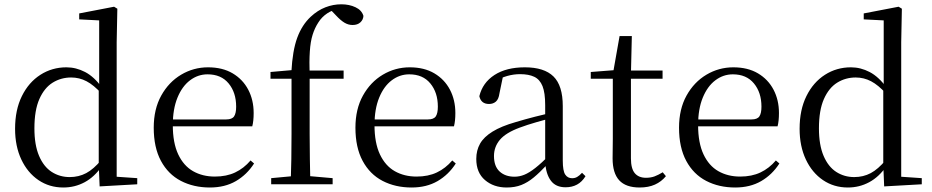

<svg xmlns="http://www.w3.org/2000/svg" viewBox="-20 -836 4228 871"><path d="M267.4 14.6Q204 14.6 154.4 -19Q104.9 -52.6 76.7 -112.6Q48.4 -172.7 48.4 -251.6Q48.4 -337.9 79.4 -400.3Q110.3 -462.8 163.3 -496.7Q216.2 -530.6 281.4 -530.6Q325.2 -530.6 366.3 -509.2Q407.5 -487.7 443.7 -437.5H453.5L440.8 -411.3Q405.2 -450.3 372.6 -467.4Q340 -484.5 302.8 -484.5Q256.9 -484.5 219 -461.1Q181.2 -437.6 158.7 -386.9Q136.1 -336.1 136.1 -253.7Q136.1 -178.2 157.2 -128.9Q178.2 -79.6 214.6 -56.1Q251.1 -32.7 296.2 -32.7Q337.2 -32.7 371 -50.6Q404.7 -68.5 439.4 -110.2L451.9 -82.4H442.5Q408.7 -33.4 364.1 -9.4Q319.5 14.6 267.4 14.6ZM432 9.6 427.9 -88.8V-91.6V-430.7L429.9 -440.3V-743.5L339.3 -748.1V-775.1L497.5 -805.5L512.3 -796.5L509.3 -644.4V-34.2L602.6 -27.8V0Z M932.3 14.6Q858.5 14.6 800.6 -15.4Q742.7 -45.5 710.1 -106.2Q677.4 -167 677.4 -256.8Q677.4 -341.1 711.5 -402.5Q745.6 -463.8 801.8 -497.2Q858 -530.6 923.9 -530.6Q989.2 -530.6 1035.4 -503.3Q1081.6 -475.9 1106.1 -429.2Q1130.7 -382.4 1130.7 -323.2Q1130.7 -286.8 1124.4 -262.9H715.6V-294.2H1006.3Q1032.6 -294.2 1042 -308.2Q1051.3 -322.1 1051.3 -352.3Q1051.3 -416.2 1017.2 -457.5Q983.2 -498.8 921.6 -498.8Q877.8 -498.8 842 -471.6Q806.1 -444.5 785 -392.8Q763.9 -341.2 763.9 -268.7Q763.9 -188 788.4 -135.9Q812.9 -83.8 855.9 -59.4Q899 -35 954.5 -35Q1007.5 -35 1046.8 -53.7Q1086.2 -72.3 1116.7 -108.1L1132.6 -94.3Q1100 -43.5 1050 -14.4Q1000 14.6 932.3 14.6Z M1210.2 0V-27.8L1326.1 -38.6H1366L1489 -27.8V0ZM1298.7 0Q1300.7 -56.6 1301.6 -114.3Q1302.5 -171.9 1302.5 -228.5V-478.9H1207.1V-509.4L1332.4 -520.4L1301.7 -504.6L1301.9 -510.5Q1307 -606.3 1328.3 -664.5Q1349.7 -722.8 1389.6 -760.1Q1421.2 -789.4 1456.3 -802.9Q1491.4 -816.5 1528.1 -816.5Q1564.5 -816.5 1592.8 -803.1Q1621.1 -789.8 1628.7 -763.8Q1627.7 -746.4 1614.7 -734.5Q1601.8 -722.6 1579.4 -722.6Q1559.9 -722.6 1542.4 -733.2Q1524.9 -743.8 1504.2 -766.1L1477 -794.5V-803.5H1518.3V-794.7Q1489.8 -792.3 1464.7 -775.6Q1439.6 -759 1424 -733.9Q1407.8 -709.1 1398.1 -678.1Q1388.4 -647.1 1385.5 -602.5Q1382.5 -557.9 1384.7 -492.6V-228.5Q1384.7 -171.9 1385.7 -114.3Q1386.7 -56.6 1387.9 0ZM1344.2 -478.9V-516H1538.8V-478.9Z M1847.3 14.6Q1773.5 14.6 1715.6 -15.4Q1657.7 -45.5 1625.1 -106.2Q1592.4 -167 1592.4 -256.8Q1592.4 -341.1 1626.5 -402.5Q1660.6 -463.8 1716.8 -497.2Q1773 -530.6 1838.9 -530.6Q1904.2 -530.6 1950.4 -503.3Q1996.6 -475.9 2021.1 -429.2Q2045.7 -382.4 2045.7 -323.2Q2045.7 -286.8 2039.4 -262.9H1630.6V-294.2H1921.3Q1947.6 -294.2 1957 -308.2Q1966.3 -322.1 1966.3 -352.3Q1966.3 -416.2 1932.2 -457.5Q1898.2 -498.8 1836.6 -498.8Q1792.8 -498.8 1757 -471.6Q1721.1 -444.5 1700 -392.8Q1678.9 -341.2 1678.9 -268.7Q1678.9 -188 1703.4 -135.9Q1727.9 -83.8 1770.9 -59.4Q1814 -35 1869.5 -35Q1922.5 -35 1961.8 -53.7Q2001.2 -72.3 2031.7 -108.1L2047.6 -94.3Q2015 -43.5 1965 -14.4Q1915 14.6 1847.3 14.6Z M2278.7 14.6Q2219.5 14.6 2180.1 -19.1Q2140.6 -52.8 2140.6 -115.1Q2140.6 -153.9 2157.8 -184.3Q2174.9 -214.6 2214.4 -239Q2253.9 -263.5 2319.9 -282.3Q2361.8 -294.9 2407.8 -306.7Q2453.8 -318.5 2493.8 -327.7V-303.3Q2453.8 -293.3 2412.7 -281.5Q2371.6 -269.7 2337.6 -257Q2274.3 -233.6 2247.6 -201.7Q2220.9 -169.7 2220.9 -128.2Q2220.9 -81.6 2246.5 -58Q2272.2 -34.4 2314.1 -34.4Q2336.6 -34.4 2358.6 -43.3Q2380.6 -52.2 2408.7 -74.2Q2436.7 -96.3 2474.8 -134.4L2483.5 -87.1H2459.9Q2428.7 -53.7 2401.5 -31.1Q2374.2 -8.4 2345.1 3.1Q2316 14.6 2278.7 14.6ZM2545.8 13.6Q2501.1 13.6 2478.8 -16.6Q2456.5 -46.7 2453.2 -99.7V-103.3V-359Q2453.2 -415 2441.1 -445.3Q2428.9 -475.6 2403.7 -487.6Q2378.6 -499.6 2339 -499.6Q2310.3 -499.6 2281.1 -491.4Q2251.9 -483.2 2218.7 -464.7L2262.2 -491.9L2245.8 -412.7Q2242.2 -386 2229.7 -375.2Q2217.1 -364.3 2198.4 -364.3Q2162.2 -364.3 2154.5 -399.7Q2169.4 -461 2223.1 -495.8Q2276.8 -530.6 2361.2 -530.6Q2448.5 -530.6 2490.8 -489.2Q2533 -447.8 2533 -354.6V-107.7Q2533 -60.8 2544.1 -44.2Q2555.1 -27.5 2575.4 -27.5Q2588 -27.5 2598 -33.2Q2608 -38.8 2620.4 -52.1L2636.1 -36.7Q2620.2 -10.7 2597.6 1.4Q2575 13.6 2545.8 13.6Z M2800.9 -478.9V-516H2985.7V-478.9ZM2881.8 14.6Q2819.2 14.6 2789.1 -18Q2759 -50.7 2759 -117.7Q2759 -142.1 2759.5 -161.1Q2760 -180.1 2760 -207.1V-478.9H2660V-509.4L2780.6 -518.8L2761 -504.4L2790.7 -672.5H2846.3L2842.2 -500.6V-489V-117.5Q2842.2 -71.2 2859.7 -50.3Q2877.2 -29.5 2910.3 -29.5Q2932.5 -29.5 2949.5 -35.9Q2966.4 -42.3 2986.4 -54.4L3000.9 -36.8Q2980.4 -11.8 2951 1.4Q2921.6 14.6 2881.8 14.6Z M3315.3 14.6Q3241.5 14.6 3183.6 -15.4Q3125.7 -45.5 3093.1 -106.2Q3060.4 -167 3060.4 -256.8Q3060.4 -341.1 3094.5 -402.5Q3128.6 -463.8 3184.8 -497.2Q3241 -530.6 3306.9 -530.6Q3372.2 -530.6 3418.4 -503.3Q3464.6 -475.9 3489.1 -429.2Q3513.7 -382.4 3513.7 -323.2Q3513.7 -286.8 3507.4 -262.9H3098.6V-294.2H3389.3Q3415.6 -294.2 3425 -308.2Q3434.3 -322.1 3434.3 -352.3Q3434.3 -416.2 3400.2 -457.5Q3366.2 -498.8 3304.6 -498.8Q3260.8 -498.8 3225 -471.6Q3189.1 -444.5 3168 -392.8Q3146.9 -341.2 3146.9 -268.7Q3146.9 -188 3171.4 -135.9Q3195.9 -83.8 3238.9 -59.4Q3282 -35 3337.5 -35Q3390.5 -35 3429.8 -53.7Q3469.2 -72.3 3499.7 -108.1L3515.6 -94.3Q3483 -43.5 3433 -14.4Q3383 14.6 3315.3 14.6Z M3826.4 14.6Q3763 14.6 3713.4 -19Q3663.9 -52.6 3635.7 -112.6Q3607.4 -172.7 3607.4 -251.6Q3607.4 -337.9 3638.4 -400.3Q3669.3 -462.8 3722.3 -496.7Q3775.2 -530.6 3840.4 -530.6Q3884.2 -530.6 3925.3 -509.2Q3966.5 -487.7 4002.7 -437.5H4012.5L3999.8 -411.3Q3964.2 -450.3 3931.6 -467.4Q3899 -484.5 3861.8 -484.5Q3815.9 -484.5 3778 -461.1Q3740.2 -437.6 3717.7 -386.9Q3695.1 -336.1 3695.1 -253.7Q3695.1 -178.2 3716.2 -128.9Q3737.2 -79.6 3773.6 -56.1Q3810.1 -32.7 3855.2 -32.7Q3896.2 -32.7 3930 -50.6Q3963.7 -68.5 3998.4 -110.2L4010.9 -82.4H4001.5Q3967.7 -33.4 3923.1 -9.4Q3878.5 14.6 3826.4 14.6ZM3991 9.6 3986.9 -88.8V-91.6V-430.7L3988.9 -440.3V-743.5L3898.3 -748.1V-775.1L4056.5 -805.5L4071.3 -796.5L4068.3 -644.4V-34.2L4161.6 -27.8V0Z"/></svg>

Font: Noto Serif JP
Style: Regular
Weight: 200
Designer: Ryoko NISHIZUKA 西塚涼子 (kana & ideographs); Frank Grießhammer (Latin, Greek & Cyrillic); Wenlong ZHANG 张文龙 (bopomofo); San
Foundry: Adobe
Version: Version 2.001;hotconv 1.1.0;makeotfexe 2.6.0